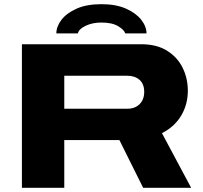

<svg xmlns="http://www.w3.org/2000/svg" viewBox="-20 -900 973 920"><path d="M250 -740Q250 -773 274.5 -805Q299 -837 347 -858.5Q395 -880 466 -880Q536 -880 584 -858.5Q632 -837 657 -805Q682 -773 682 -740H580Q576 -756 547 -774Q518 -792 466 -792Q423 -792 390.5 -776.5Q358 -761 353 -740ZM85 0V-688H657Q731 -688 780.5 -657Q830 -626 855 -575.5Q880 -525 880 -465Q880 -400 848.5 -346.5Q817 -293 756 -262L896 0H666L552 -229H288V0ZM288 -379H590Q627 -379 649 -401Q671 -423 671 -460Q671 -497 649 -517Q627 -537 590 -537H288Z"/></svg>

Font: Archivo Expanded ExtraBold
Style: Regular
Weight: 800
Width: 7
Designer: Hector Gatti
Foundry: Omnibus-Type
Version: Version 2.001; ttfautohint (v1.8.3)